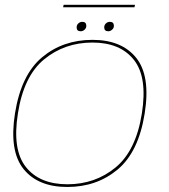

<svg xmlns="http://www.w3.org/2000/svg" viewBox="-20 -758 688 783"><path d="M254.5 4.5Q135 4.5 76 -68.8Q17 -142 41 -295Q66 -452.5 151.2 -524Q236.5 -595.5 357 -595.5Q476.5 -595.5 535.5 -522Q594.5 -448.5 570 -295Q545 -138 459.8 -66.8Q374.5 4.5 254.5 4.5ZM255 -6.5Q368 -6.5 451.2 -75Q534.5 -143.5 558.5 -295Q582 -443.5 526 -514Q470 -584.5 357 -584.5Q243.5 -584.5 160 -516Q76.5 -447.5 53 -295Q29.5 -147.5 85.5 -77Q141.5 -6.5 255 -6.5ZM421.5 -630.5Q405 -630.5 405 -646.5Q405 -656 412 -662.5Q419 -669 428 -669Q444.5 -669 444.5 -652.5Q444.5 -643.5 437.2 -637Q430 -630.5 421.5 -630.5ZM309 -630.5Q292.5 -630.5 292.5 -646.5Q292.5 -656 299.5 -662.5Q306.5 -669 315.5 -669Q332 -669 332 -652.5Q332 -643.5 325 -637Q318 -630.5 309 -630.5ZM237.5 -728.5 239.5 -738.5H530.5L528.5 -728.5Z"/></svg>

Font: Anybody ExtraExpanded Thin
Style: Italic
Weight: 100
Width: 8
Italic angle: -10°
Designer: Tyler Finck
Foundry: Etcetera Type Company
Version: Version 1.010; ttfautohint (v1.8.3) -l 8 -r 50 -G 200 -x 14 